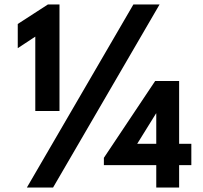

<svg xmlns="http://www.w3.org/2000/svg" viewBox="-20 -845 916 865"><path d="M60 -628V-737L196 -825H248V-345H139V-680ZM699 -825 219 0H101L581 -825ZM787 -197H842V-101H787V0H684V-101H448V-134L679 -480H787ZM684 -334H683L598 -197H684Z"/></svg>

Font: Hussar
Style: BoldWeb
Weight: 700
Foundry: Cannot Into Space Fonts
Version: Version 2.00